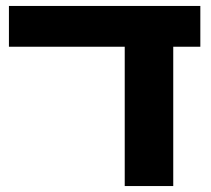

<svg xmlns="http://www.w3.org/2000/svg" viewBox="-20 -625 710 645"><path d="M653 -468V-605H10V-468H399V0H562V-468Z"/></svg>

Font: Noto Sans Hebrew SemiCondensed Extra
Style: Regular
Weight: 800
Width: 4
Designer: Monotype Design Team
Foundry: Monotype Imaging Inc.
Version: Version 1.902